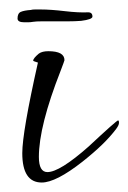

<svg xmlns="http://www.w3.org/2000/svg" viewBox="-20 -374 271 405"><path d="M68 11Q27 11 27 -51Q27 -95 60 -242Q50 -245 50 -246Q50 -251 62 -261Q69 -266 82 -266Q116 -266 116 -247Q116 -246 108 -225Q62 -108 62 -43Q62 -11 80 -11Q106 -11 167 -65Q226 -120 229 -120Q231 -120 231 -115Q231 -110 225 -102Q213 -86 195.5 -69Q178 -52 154 -33Q98 11 68 11ZM31 -327Q17 -327 17 -335Q17 -346 24 -349Q31 -352 45 -353Q48 -354 53.5 -354Q59 -354 66 -354Q87 -354 116.5 -350.5Q146 -347 166 -348Q175 -348 175 -339Q175 -333 151 -330Q138 -329 123.5 -329Q109 -329 95 -329Q81 -329 68.5 -329Q56 -329 50 -328Q44 -327 39.5 -327Q35 -327 31 -327Z"/></svg>

Font: Ole
Style: Regular
Weight: 400
Designer: Robert E. Leuschke
Foundry: Robert E. Leuschke
Version: Version 1.010; ttfautohint (v1.8.3)